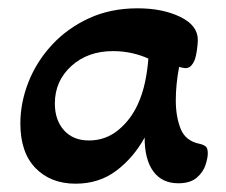

<svg xmlns="http://www.w3.org/2000/svg" viewBox="-20 -429 544 462"><path d="M162 13Q102 13 65.5 -24.5Q29 -62 29 -132Q29 -182 48.5 -231.5Q68 -281 105 -321Q142 -361 194 -385Q246 -409 311 -409Q371 -409 413.5 -388.5Q456 -368 456 -333Q456 -324 454 -309.5Q452 -295 449 -286Q446 -278 440.5 -271.5Q435 -265 426 -265Q422 -265 411 -268Q407 -247 405 -227Q403 -207 403 -187Q403 -149 414.5 -119.5Q426 -90 460 -83Q469 -81 474.5 -77Q480 -73 480 -60Q480 -49 474.5 -32Q469 -15 453.5 -1.5Q438 12 409 12Q370 12 349 -16.5Q328 -45 328 -98Q301 -49 259.5 -18Q218 13 162 13ZM194 -91Q234 -91 264.5 -116Q295 -141 312 -179Q323 -203 329 -231.5Q335 -260 337 -288Q320 -296 298 -301Q276 -306 252 -306Q191 -306 151.5 -270Q112 -234 112 -180Q112 -140 134 -115.5Q156 -91 194 -91Z"/></svg>

Font: Akaya Kanadaka
Style: Regular
Weight: 400
Designer: Vaishnavi Murthy Yerkadithaya, Juan Luis Blanco Aristondo
Version: Version 1.002; ttfautohint (v1.8.3)